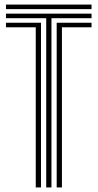

<svg xmlns="http://www.w3.org/2000/svg" viewBox="-20 -820 427 840"><path d="M182.2 0V-740.4H6.1V-760.3H380.5V-740.4H205.1V0ZM136.4 0V-700.6H6.1V-720.5H159.3V0ZM228 0V-720.5H380.5V-700.6H250.9V0ZM6.1 -780.1V-800H380.5V-780.1Z"/></svg>

Font: Big Shoulders Inline Text Thin
Style: Regular
Weight: 100
Designer: Patric King
Foundry: XO Type Co
Version: Version 2.002